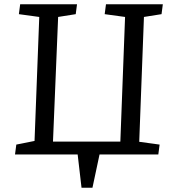

<svg xmlns="http://www.w3.org/2000/svg" viewBox="-20 -720 797 895"><path d="M360 155 342 0H50L56 -46L141 -63L163 -641L68 -654L74 -700H339L333 -654L251 -641L227 -60H541L563 -641L468 -654L474 -700H739L733 -654L651 -641L629 -59L724 -46L718 0H444L411 155Z"/></svg>

Font: Literata 12pt
Style: Italic
Weight: 400
Italic angle: -2°
Designer: Latin by Veronika Burian and Jose Scaglione. Greek by Irene Vlachou. Cyrillic by Vera Evstafieva
Foundry: TypeTogether
Version: Version 3.002